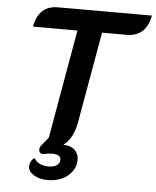

<svg xmlns="http://www.w3.org/2000/svg" viewBox="-61 -751 845 1041"><g transform="rotate(5 361.5 -231.0)"><path d="M131 173Q131 159 138 145.5Q145 132 157 125Q179 164 238 164Q265 164 281 152.5Q297 141 297 122Q297 93 248 93Q227 93 207 99Q195 102 186.5 95.5Q178 89 178 77Q178 64 186 55L224 8L328 -584H86Q107 -700 212 -700H723Q713 -643 681 -613.5Q649 -584 597 -584H462L374 -86Q367 -48 351.5 -16Q336 16 306 40Q345 40 367.5 60.5Q390 81 390 114Q390 149 370 177.5Q350 206 315 222Q280 238 238 238Q193 238 162 219Q131 200 131 173Z"/></g></svg>

Font: K2D
Style: Bold Italic
Weight: 700
Italic angle: -10°
Designer: Katatrad Aksorn Co.,Ltd.
Foundry: Cadson Demak Co.,Ltd.
Version: Version 1.000; ttfautohint (v1.6)